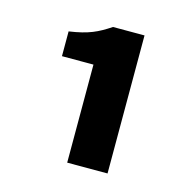

<svg xmlns="http://www.w3.org/2000/svg" viewBox="-69 -830 515 524"><g transform="rotate(15 189.0 -568.0)"><path d="M164 -373H278V-763H189C154 -740 130 -728 75 -720V-650H164Z"/></g></svg>

Font: Source Sans Pro
Style: Bold
Weight: 700
Designer: Paul D. Hunt
Foundry: Adobe Systems Incorporated
Version: Version 3.006;hotconv 1.0.111;makeotfexe 2.5.65597